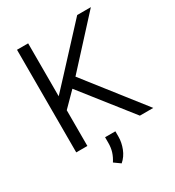

<svg xmlns="http://www.w3.org/2000/svg" viewBox="-211 -835 1051 1152"><g transform="rotate(-30 314.5 -259.0)"><path d="M527.3 0 257.3 -342.3 163.6 -247.6V0H86.4V-710.9H163.6V-344.2L250.5 -437.5L503.4 -710.9H598.1L309.6 -396L620.1 0ZM353 7.8V45.9Q353 84.5 337.2 125.2Q321.3 166 289.6 193.4L246.6 162.6Q264.2 135.7 272.9 108.2Q281.7 80.6 281.7 46.9V7.8Z"/></g></svg>

Font: Vazirmatn RD FD Light
Style: Regular
Weight: 300
Designer: Saber Rastikerdar
Foundry: Saber Rastikerdar
Version: Version 33.003